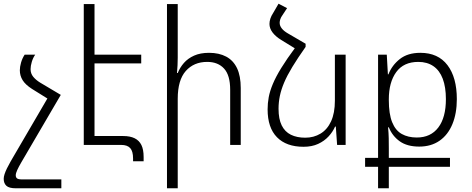

<svg xmlns="http://www.w3.org/2000/svg" viewBox="-44 -782 2545 1036"><path d="M-24 183Q-24 172 -19.5 158Q-15 144 -6.5 126.5Q2 109 14 88L237 -294L284 -270L71 94Q57 118 49 135.5Q41 153 41 164Q41 175 48 180.5Q55 186 74 186H287V234H42Q5 234 -9.5 220.5Q-24 207 -24 183ZM284 -270 227 -241 129 -302Q93 -325 78 -349.5Q63 -374 63 -403Q63 -421 69.5 -444Q76 -467 89 -487H146Q134 -470 127.5 -448Q121 -426 121 -409Q121 -385 135.5 -367.5Q150 -350 173 -336Z M408 0V-760H466V0ZM435 -487H718V-440H435ZM408 0V-48H621Q658 -48 682.5 -36Q707 -24 719 0.5Q731 25 731 65V88H674V73Q674 34 658.5 17Q643 0 610 0Z M915 -760V-471Q915 -449 914 -430Q913 -411 911 -388H915Q927 -418 948.5 -442.5Q970 -467 1003.5 -482Q1037 -497 1084 -497Q1138 -497 1176.5 -476.5Q1215 -456 1235 -414Q1255 -372 1255 -307V0H1198V-298Q1198 -376 1165 -412Q1132 -448 1074 -448Q1002 -448 958.5 -399Q915 -350 915 -249V234H857V-760Z M1549 -525 1605 -546V-529Q1562 -468 1533.5 -421Q1505 -374 1489 -336Q1473 -298 1466 -264Q1459 -230 1459 -195Q1459 -140 1476 -105.5Q1493 -71 1525.5 -55Q1558 -39 1603 -39Q1649 -39 1685.5 -61Q1722 -83 1742.5 -127.5Q1763 -172 1763 -239V-487H1821V0H1775L1768 -99H1764Q1752 -71 1729 -46Q1706 -21 1672.5 -5.5Q1639 10 1594 10Q1501 10 1450.5 -41.5Q1400 -93 1400 -192Q1400 -225 1406 -257.5Q1412 -290 1428 -328.5Q1444 -367 1473.5 -415Q1503 -463 1549 -525ZM1605 -546 1549 -520 1474 -566Q1443 -585 1426.5 -607Q1410 -629 1410 -653Q1410 -667 1415 -682Q1420 -697 1430 -712L1459 -762L1505 -738L1480 -700Q1472 -689 1468.5 -678.5Q1465 -668 1465 -659Q1465 -643 1476.5 -628.5Q1488 -614 1509 -602Z M1996 234V118H1926V70H1996V-487H2043L2049 -381H2052Q2071 -430 2113.5 -463.5Q2156 -497 2224 -497Q2320 -497 2370.5 -430.5Q2421 -364 2421 -247Q2421 -170 2397 -112Q2373 -54 2327.5 -22.5Q2282 9 2218 9Q2153 9 2113 -19.5Q2073 -48 2054 -95H2050Q2053 -63 2053.5 -36.5Q2054 -10 2054 19V70H2384V118H2054V234ZM2205 -40Q2280 -40 2321 -94Q2362 -148 2362 -247Q2362 -312 2345 -357Q2328 -402 2294.5 -425Q2261 -448 2213 -448Q2134 -448 2094 -393Q2054 -338 2054 -246V-242Q2054 -167 2072 -122.5Q2090 -78 2124 -59Q2158 -40 2205 -40Z"/></svg>

Font: Noto Sans Armenian Light
Style: Regular
Weight: 300
Designer: Monotype Design Team
Foundry: Monotype Imaging Inc.
Version: Version 2.007